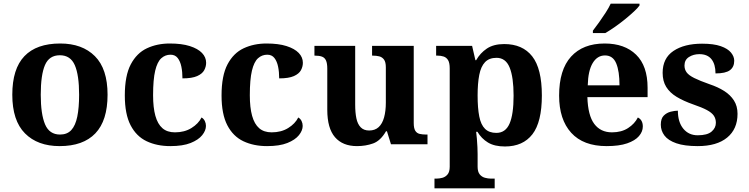

<svg xmlns="http://www.w3.org/2000/svg" viewBox="-20 -786 4078 1046"><path d="M305 10Q185 10 116 -59.5Q47 -129 47 -270Q47 -411 113 -480Q179 -549 308 -549Q428 -549 497 -480Q566 -411 566 -270Q566 -129 499.5 -59.5Q433 10 305 10ZM307 -53Q346 -53 368.5 -77.5Q391 -102 401 -150.5Q411 -199 411 -270Q411 -377 387.5 -431Q364 -485 306 -485Q248 -485 225 -431.5Q202 -378 202 -270Q202 -164 225.5 -108.5Q249 -53 307 -53Z M908 10Q835 10 779 -16.5Q723 -43 691.5 -103.5Q660 -164 660 -266Q660 -374 692.5 -435.5Q725 -497 780.5 -523Q836 -549 905 -549Q970 -549 1014 -535Q1058 -521 1080.5 -497.5Q1103 -474 1103 -444Q1103 -423 1092.5 -403.5Q1082 -384 1054 -371.5Q1026 -359 974 -359Q974 -394 968 -423Q962 -452 948 -470Q934 -488 909 -488Q880 -488 858.5 -468.5Q837 -449 825.5 -401Q814 -353 814 -267Q814 -200 826.5 -155Q839 -110 865 -87.5Q891 -65 933 -65Q985 -65 1023 -88.5Q1061 -112 1078 -146Q1090 -139 1096 -126.5Q1102 -114 1102 -100Q1102 -75 1081.5 -49.5Q1061 -24 1018.5 -7Q976 10 908 10Z M1435 10Q1362 10 1306 -16.5Q1250 -43 1218.5 -103.5Q1187 -164 1187 -266Q1187 -374 1219.5 -435.5Q1252 -497 1307.5 -523Q1363 -549 1432 -549Q1497 -549 1541 -535Q1585 -521 1607.5 -497.5Q1630 -474 1630 -444Q1630 -423 1619.5 -403.5Q1609 -384 1581 -371.5Q1553 -359 1501 -359Q1501 -394 1495 -423Q1489 -452 1475 -470Q1461 -488 1436 -488Q1407 -488 1385.5 -468.5Q1364 -449 1352.5 -401Q1341 -353 1341 -267Q1341 -200 1353.5 -155Q1366 -110 1392 -87.5Q1418 -65 1460 -65Q1512 -65 1550 -88.5Q1588 -112 1605 -146Q1617 -139 1623 -126.5Q1629 -114 1629 -100Q1629 -75 1608.5 -49.5Q1588 -24 1545.5 -7Q1503 10 1435 10Z M1925 10Q1847 10 1805 -38.5Q1763 -87 1763 -188V-412Q1763 -441 1756 -456.5Q1749 -472 1734 -477.5Q1719 -483 1695 -483H1693V-536H1915V-216Q1915 -173 1921.5 -141.5Q1928 -110 1945 -92.5Q1962 -75 1991 -75Q2023 -75 2043 -93.5Q2063 -112 2072.5 -146.5Q2082 -181 2082 -227V-419Q2082 -448 2072 -461.5Q2062 -475 2046 -479Q2030 -483 2010 -483H2007V-536H2234V-116Q2234 -87 2242.5 -73.5Q2251 -60 2266.5 -56.5Q2282 -53 2301 -53H2309V0H2110L2088 -71H2083Q2053 -19 2012.5 -4.5Q1972 10 1925 10Z M2347 240V187H2359Q2374 187 2390.5 182.5Q2407 178 2418.5 164Q2430 150 2430 122V-413Q2430 -444 2421 -458.5Q2412 -473 2397 -478Q2382 -483 2363 -483H2356V-536H2552L2570 -458H2574Q2596 -497 2632.5 -521.5Q2669 -546 2727 -546Q2827 -546 2879.5 -479Q2932 -412 2932 -266Q2932 -121 2880.5 -54.5Q2829 12 2731 12Q2674 12 2638.5 -9.5Q2603 -31 2581 -68H2574Q2576 -54 2578 -30.5Q2580 -7 2581 15.5Q2582 38 2582 53V122Q2582 150 2593.5 164Q2605 178 2622 182.5Q2639 187 2653 187H2675V240ZM2684 -62Q2734 -62 2756 -112.5Q2778 -163 2778 -265Q2778 -365 2756.5 -418Q2735 -471 2685 -471Q2645 -471 2622.5 -447.5Q2600 -424 2591 -378Q2582 -332 2582 -266Q2582 -197 2591 -151.5Q2600 -106 2622.5 -84Q2645 -62 2684 -62Z M3285 10Q3158 10 3092 -62.5Q3026 -135 3026 -265Q3026 -406 3091 -477.5Q3156 -549 3274 -549Q3383 -549 3445.5 -488Q3508 -427 3508 -308V-257H3180Q3183 -157 3217.5 -111Q3252 -65 3314 -65Q3366 -65 3402 -88.5Q3438 -112 3455 -146Q3469 -139 3475.5 -126.5Q3482 -114 3482 -97Q3482 -69 3461 -44.5Q3440 -20 3396.5 -5Q3353 10 3285 10ZM3355 -321Q3355 -398 3337 -441Q3319 -484 3276 -484Q3234 -484 3209 -442.5Q3184 -401 3182 -321ZM3210 -619Q3225 -638 3243.5 -664Q3262 -690 3279.5 -717Q3297 -744 3307 -766H3464V-756Q3455 -743 3433.5 -723Q3412 -703 3385 -681Q3358 -659 3330 -639.5Q3302 -620 3278 -606H3210Z M3781 10Q3709 10 3664.5 -5.5Q3620 -21 3600 -47.5Q3580 -74 3580 -107Q3580 -140 3596 -156Q3612 -172 3634 -177.5Q3656 -183 3673 -183Q3673 -121 3702.5 -85Q3732 -49 3781 -49Q3833 -49 3856.5 -69Q3880 -89 3880 -117Q3880 -139 3869 -155.5Q3858 -172 3831 -186.5Q3804 -201 3757 -217Q3703 -236 3666 -258.5Q3629 -281 3609.5 -312.5Q3590 -344 3590 -389Q3590 -469 3649 -508.5Q3708 -548 3805 -548Q3868 -548 3906.5 -534.5Q3945 -521 3962.5 -499.5Q3980 -478 3980 -455Q3980 -421 3956.5 -403.5Q3933 -386 3878 -386Q3878 -436 3856 -463.5Q3834 -491 3790 -491Q3758 -491 3733.5 -475.5Q3709 -460 3709 -429Q3709 -408 3720.5 -392Q3732 -376 3762 -361Q3792 -346 3846 -327Q3891 -312 3925 -290.5Q3959 -269 3978.5 -238.5Q3998 -208 3998 -166Q3998 -83 3941.5 -36.5Q3885 10 3781 10Z"/></svg>

Font: Noto Serif Gujarati
Style: Bold
Weight: 700
Version: Version 2.102